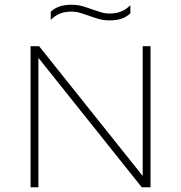

<svg xmlns="http://www.w3.org/2000/svg" viewBox="-20 -790 764 810"><path d="M109 0V-595H145L593 -34H582V-595H615V0H578L130 -561H142V0ZM442 -704Q417.5 -704 396 -710.2Q374.5 -716.5 354 -724Q335.5 -730.5 318 -735.8Q300.5 -741 282 -741Q253.5 -741 232.8 -732.5Q212 -724 194 -706V-740Q209 -755 230.5 -762.5Q252 -770 282 -770Q306.5 -770 328.2 -763.8Q350 -757.5 370 -750Q388.5 -743.5 406 -738.2Q423.5 -733 442 -733Q470.5 -733 491.2 -741.5Q512 -750 530 -768V-734Q515 -719 493.5 -711.5Q472 -704 442 -704Z"/></svg>

Font: Encode Sans SC Expanded Thin
Style: Regular
Weight: 250
Width: 7
Designer: Multiple Designers
Foundry: Impallari Type
Version: Version 3.002